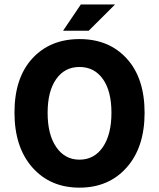

<svg xmlns="http://www.w3.org/2000/svg" viewBox="-20 -842 724 874"><path d="M448.2 -172.4Q487.3 -230 487.3 -328.6Q487.3 -427.7 448.2 -482.4Q409.2 -537.1 341.8 -537.1Q274.4 -537.1 235.8 -481.9Q196.8 -426.8 196.8 -328.1Q196.8 -229.5 235.8 -172.9Q274.9 -115.2 341.8 -115.2Q408.7 -115.2 448.2 -172.4ZM342.3 -664.1Q476.1 -664.1 557.1 -575.2Q638.2 -486.3 638.2 -328.6Q638.2 -171.4 556.6 -79.6Q475.1 12.2 341.8 12.2Q209 12.2 127.9 -79.1Q45.9 -171.4 45.9 -329.6Q45.9 -487.3 127 -575.7Q208 -664.1 342.3 -664.1ZM383.8 -702.1H267.1L348.1 -821.8H503.9Z"/></svg>

Font: SourceSansPro-Bold
Style: Bold
Weight: 700
Designer: Paul D. Hunt
Foundry: Adobe Systems Incorporated
Version: Version 1.050;PS Version 1.000;hotconv 1.0.70;makeotf.lib2.5